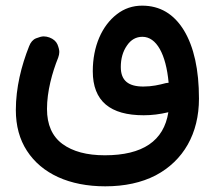

<svg xmlns="http://www.w3.org/2000/svg" viewBox="-20 -402 772 686"><path d="M36.6 -8.8C36.6 47.4 49.8 96.2 76.2 136.7C128.9 218.3 227.5 263.7 356 263.7C425.8 263.7 485.8 250.5 536.1 224.6C635.7 171.9 690.9 75.2 690.9 -49.8C690.9 -152.8 672.9 -234.4 637.2 -293.5C601.1 -352.5 551.3 -381.8 487.8 -381.8C454.1 -381.8 423.8 -371.6 397.5 -351.1C344.2 -310.1 311.5 -236.8 311.5 -147.5C311.5 -40 374.5 9.8 493.2 9.8C522.9 9.8 550.8 6.3 581.5 -1C565.4 101.6 489.7 152.8 354.5 152.8C290 152.8 239.7 139.2 203.1 112.3C166.5 85.4 147.9 43.5 147.9 -12.7C147.9 -75.7 166.5 -143.1 188 -196.3C190.4 -203.1 191.9 -210 191.9 -216.3C191.9 -223.6 189.5 -232.9 185.1 -243.7C180.2 -254.4 170.9 -262.7 156.7 -268.1C149.9 -270.5 143.1 -272 136.2 -272C128.9 -272 120.1 -269.5 108.9 -265.1C97.7 -260.7 89.4 -251 84 -236.8C56.2 -167 36.6 -88.4 36.6 -8.8ZM411.6 -162.6C411.6 -192.4 418.9 -218.3 433.6 -239.3C447.8 -260.3 466.3 -270.5 488.8 -270.5C539.1 -270.5 573.2 -208.5 582.5 -106.4L572.3 -105C548.3 -98.6 522.9 -92.8 492.2 -92.8C439.5 -92.8 411.6 -113.3 411.6 -162.6Z"/></svg>

Font: Mikhak SemiBold
Style: Regular
Weight: 600
Designer: Amin Abedi
Version: Version 3.2